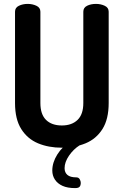

<svg xmlns="http://www.w3.org/2000/svg" viewBox="-20 -751 634 984"><path d="M297 6Q229 6 175 -16.5Q121 -39 89 -89.5Q57 -140 57 -223V-691Q57 -712 77 -721.5Q97 -731 122 -731Q146 -731 166.5 -721.5Q187 -712 187 -691V-223Q187 -165 216 -136.5Q245 -108 297 -108Q348 -108 377.5 -136.5Q407 -165 407 -223V-691Q407 -712 426.5 -721.5Q446 -731 472 -731Q496 -731 516.5 -721.5Q537 -712 537 -691V-223Q537 -140 505 -89.5Q473 -39 418.5 -16.5Q364 6 297 6ZM365 213Q326 213 300.5 201.5Q275 190 261.5 169.5Q248 149 248 123Q248 82 273.5 41Q299 0 342 -26L389 -7Q356 14 333.5 47Q311 80 311 111Q311 133 325.5 145.5Q340 158 371 158Q383 158 388.5 167.5Q394 177 394 187Q394 198 388.5 205.5Q383 213 365 213Z"/></svg>

Font: Dosis ExtraLight
Style: Bold
Weight: 700
Version: Version 3.001; ttfautohint (v1.8.2)